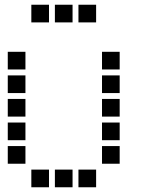

<svg xmlns="http://www.w3.org/2000/svg" viewBox="-20 -808 640 815"><path d="M114 -788Q113 -788 113 -788Q113 -788 113 -787V-714Q113 -713 113 -713Q113 -713 114 -713H187Q188 -713 188 -713Q188 -713 188 -714V-787Q188 -788 188 -788Q188 -788 187 -788ZM214 -788Q213 -788 213 -788Q213 -788 213 -787V-714Q213 -713 213 -713Q213 -713 214 -713H287Q288 -713 288 -713Q288 -713 288 -714V-787Q288 -788 288 -788Q288 -788 287 -788ZM314 -788Q313 -788 313 -788Q313 -788 313 -787V-714Q313 -713 313 -713Q313 -713 314 -713H387Q388 -713 388 -713Q388 -713 388 -714V-787Q388 -788 388 -788Q388 -788 387 -788ZM14 -588Q13 -588 13 -588Q13 -588 13 -587V-514Q13 -513 13 -513Q13 -513 14 -513H87Q88 -513 88 -513Q88 -513 88 -514V-587Q88 -588 88 -588Q88 -588 87 -588ZM414 -588Q413 -588 413 -588Q413 -588 413 -587V-514Q413 -513 413 -513Q413 -513 414 -513H487Q488 -513 488 -513Q488 -513 488 -514V-587Q488 -588 488 -588Q488 -588 487 -588ZM14 -488Q13 -488 13 -488Q13 -488 13 -487V-414Q13 -413 13 -413Q13 -413 14 -413H87Q88 -413 88 -413Q88 -413 88 -414V-487Q88 -488 88 -488Q88 -488 87 -488ZM414 -488Q413 -488 413 -488Q413 -488 413 -487V-414Q413 -413 413 -413Q413 -413 414 -413H487Q488 -413 488 -413Q488 -413 488 -414V-487Q488 -488 488 -488Q488 -488 487 -488ZM14 -388Q13 -388 13 -388Q13 -388 13 -387V-314Q13 -313 13 -313Q13 -313 14 -313H87Q88 -313 88 -313Q88 -313 88 -314V-387Q88 -388 88 -388Q88 -388 87 -388ZM414 -388Q413 -388 413 -388Q413 -388 413 -387V-314Q413 -313 413 -313Q413 -313 414 -313H487Q488 -313 488 -313Q488 -313 488 -314V-387Q488 -388 488 -388Q488 -388 487 -388ZM14 -288Q13 -288 13 -288Q13 -288 13 -287V-214Q13 -213 13 -213Q13 -213 14 -213H87Q88 -213 88 -213Q88 -213 88 -214V-287Q88 -288 88 -288Q88 -288 87 -288ZM414 -288Q413 -288 413 -288Q413 -288 413 -287V-214Q413 -213 413 -213Q413 -213 414 -213H487Q488 -213 488 -213Q488 -213 488 -214V-287Q488 -288 488 -288Q488 -288 487 -288ZM14 -188Q13 -188 13 -188Q13 -188 13 -187V-114Q13 -113 13 -113Q13 -113 14 -113H87Q88 -113 88 -113Q88 -113 88 -114V-187Q88 -188 88 -188Q88 -188 87 -188ZM414 -188Q413 -188 413 -188Q413 -188 413 -187V-114Q413 -113 413 -113Q413 -113 414 -113H487Q488 -113 488 -113Q488 -113 488 -114V-187Q488 -188 488 -188Q488 -188 487 -188ZM114 -88Q113 -88 113 -88Q113 -88 113 -87V-14Q113 -13 113 -13Q113 -13 114 -13H187Q188 -13 188 -13Q188 -13 188 -14V-87Q188 -88 188 -88Q188 -88 187 -88ZM214 -88Q213 -88 213 -88Q213 -88 213 -87V-14Q213 -13 213 -13Q213 -13 214 -13H287Q288 -13 288 -13Q288 -13 288 -14V-87Q288 -88 288 -88Q288 -88 287 -88ZM314 -88Q313 -88 313 -88Q313 -88 313 -87V-14Q313 -13 313 -13Q313 -13 314 -13H387Q388 -13 388 -13Q388 -13 388 -14V-87Q388 -88 388 -88Q388 -88 387 -88Z"/></svg>

Font: Doto
Style: Bold
Weight: 700
Monospace: yes
Version: Version 1.000